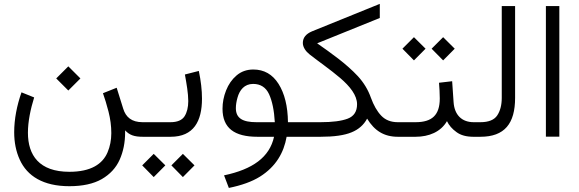

<svg xmlns="http://www.w3.org/2000/svg" viewBox="-20 -696 2944 977"><path d="M266.1 -296.9 327.6 -235.4 389.2 -296.9 327.6 -358.4ZM333 178.2C179.2 178.2 122.1 93.8 122.1 -20.5C122.1 -78.6 135.7 -141.6 153.8 -200.2L89.4 -226.1C65.9 -159.7 52.2 -89.4 52.2 -23.4C52.2 28.3 61.5 75.2 80.6 116.7C118.2 199.7 199.7 251.5 333 251.5C400.9 251.5 456.1 239.3 498 215.3C540 190.9 570.3 158.2 588.9 116.7C607.4 75.2 616.7 28.8 616.7 -22.5V-32.7C638.7 -8.8 662.6 0 707 0H727.5V-74.2H705.6C650.4 -74.2 620.1 -99.6 606.9 -143.1L573.7 -249.5L503.9 -221.7C513.2 -195.3 522.9 -164.1 532.2 -127.9C541.5 -91.3 546.4 -55.2 546.4 -18.6C546.4 16.6 540 49.3 527.3 79.1C502 138.7 442.9 178.2 333 178.2Z M708 0H848.1C965.8 0 1007.8 -79.6 1007.8 -193.8C1007.8 -237.3 1002.4 -284.2 991.7 -335L920.9 -316.9C929.2 -270.5 938 -221.2 938 -181.6C938 -149.9 931.6 -124 918.9 -104C905.8 -84 881.8 -74.2 847.2 -74.2H708ZM852.1 145.5 910.6 205.1 969.7 145.5 910.6 86.9ZM703.6 145.5 762.2 205.1 821.3 145.5 762.2 86.9Z M1269 -342.3C1235.4 -342.3 1207 -332 1183.6 -312C1160.2 -292 1142.6 -266.6 1130.4 -235.8C1118.2 -205.1 1112.3 -174.3 1112.3 -142.6C1112.3 -44.4 1172.4 0 1290 0H1374.5C1351.6 104 1266.1 165.5 1120.1 196.3L1144.5 260.3C1209.5 247.1 1262.7 228 1303.2 202.6C1384.3 151.4 1424.3 80.6 1438.5 0H1511.2V-74.2H1445.3C1444.3 -155.3 1428.2 -220.2 1397.5 -269C1366.7 -317.9 1323.7 -342.3 1269 -342.3ZM1285.2 -74.2C1214.8 -74.2 1180.2 -94.2 1180.2 -145.5C1180.2 -162.1 1183.1 -180.2 1188.5 -199.2C1199.2 -237.8 1223.6 -269 1268.1 -269C1305.7 -269 1333 -251.5 1349.1 -216.8C1365.2 -181.6 1375 -134.3 1378.4 -74.2Z M1912.6 -604.5V-676.3L1567.9 -536.6C1536.6 -523.4 1521 -503.9 1521 -477.5C1521 -456.1 1535.6 -434.6 1555.7 -418.9C1602.1 -382.3 1660.6 -342.3 1710.9 -299.3C1761.2 -256.3 1796.9 -210.9 1796.9 -165.5C1796.9 -128.9 1781.2 -104.5 1749.5 -92.3C1717.8 -80.1 1671.4 -74.2 1610.4 -74.2H1491.7V0H1610.8C1679.7 0 1731.9 -7.3 1768.6 -22.5C1804.7 -37.1 1831.1 -60.5 1848.1 -92.3C1885.3 -31.2 1933.6 0 2004.4 0H2022V-74.2H2004.4C1968.8 -74.2 1940.9 -85.4 1919.9 -107.4C1898.9 -129.4 1881.3 -160.2 1867.2 -199.2C1853 -239.3 1831.1 -275.4 1801.3 -308.1C1741.2 -372.6 1664.1 -426.3 1593.8 -475.6Z M2176.3 -448.2 2234.9 -388.7 2293.9 -448.2 2234.9 -506.8ZM2027.8 -448.2 2086.4 -388.7 2145.5 -448.2 2086.4 -506.8ZM2002.4 0H2094.7C2162.6 0 2223.1 -24.9 2254.4 -79.6C2264.6 -58.1 2280.8 -39.6 2302.7 -23.9C2324.2 -7.8 2353 0 2389.2 0H2404.8V-74.2H2390.1C2331.1 -74.2 2292.5 -109.9 2288.1 -176.3L2280.8 -282.7L2213.9 -274.9C2215.8 -250 2217.8 -224.1 2217.8 -194.8C2217.8 -110.8 2178.7 -74.2 2094.7 -74.2H2002.4Z M2385.3 0H2424.3C2547.9 0 2601.1 -67.4 2601.1 -198.2V-665H2533.2V-197.8C2533.2 -161.6 2525.4 -131.8 2510.3 -108.9C2495.1 -85.9 2466.3 -74.2 2424.8 -74.2H2385.3Z M2757.8 -665V-0.5H2826.2V-665Z"/></svg>

Font: Vazirmatn Light
Style: Regular
Weight: 300
Designer: Saber Rastikerdar
Foundry: Saber Rastikerdar
Version: Version 33.003